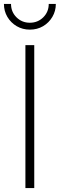

<svg xmlns="http://www.w3.org/2000/svg" viewBox="-39 -957 304 977"><path d="M135.3 -727.5V0H90.3V-727.5ZM112.8 -806.2Q76.2 -806.2 46.1 -823.7Q16.1 -841.3 -1.5 -871.1Q-19 -900.9 -19 -937H17.1Q17.1 -896.5 44.9 -868.9Q72.8 -841.3 112.8 -841.3Q153.3 -841.3 181.2 -868.9Q209 -896.5 209 -937H245.1Q245.1 -900.9 227.5 -871.1Q210 -841.3 180.2 -823.7Q150.4 -806.2 112.8 -806.2Z"/></svg>

Font: Inter 24pt ExtraLight
Style: Regular
Weight: 250
Designer: Rasmus Andersson
Foundry: rsms
Version: Version 4.001;git-66647c0bb